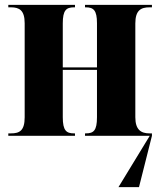

<svg xmlns="http://www.w3.org/2000/svg" viewBox="-20 -556 656 786"><path d="M14 0H287V-10H283C252 -10 237 -21 237 -76V-270H377V-76C377 -21 363 -10 331 -10H328V0H593L465 210H549L602 0V-10H592C557 -10 534 -25 534 -76V-460C534 -514 557 -526 592 -526H602V-536H328V-526H331C363 -526 377 -514 377 -461V-280H237V-460C237 -514 251 -526 283 -526H287V-536H14V-526H25C59 -526 81 -514 81 -461V-76C81 -21 60 -10 25 -10H14Z"/></svg>

Font: Noto Serif Display Condensed ExtraBold
Style: Regular
Weight: 800
Width: 3
Designer: Monotype Design Team
Foundry: Monotype Imaging Inc.
Version: Version 2.009